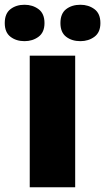

<svg xmlns="http://www.w3.org/2000/svg" viewBox="-58 -787 442 807"><path d="M258 0H67V-553H258ZM-38 -690Q-38 -730 -14 -748.5Q10 -767 45 -767Q79 -767 104 -748.5Q129 -730 129 -690Q129 -651 104 -632.5Q79 -614 45 -614Q10 -614 -14 -632.5Q-38 -651 -38 -690ZM196 -690Q196 -730 220 -748.5Q244 -767 280 -767Q314 -767 339 -748.5Q364 -730 364 -690Q364 -651 339 -632.5Q314 -614 280 -614Q244 -614 220 -632.5Q196 -651 196 -690Z"/></svg>

Font: Noto Sans Cherokee Black
Style: Regular
Weight: 900
Designer: Monotype Design Team
Foundry: Monotype Imaging Inc.
Version: Version 2.001; ttfautohint (v1.8.4.7-5d5b)